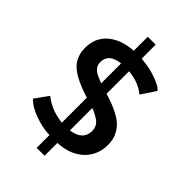

<svg xmlns="http://www.w3.org/2000/svg" viewBox="-243 -807 1006 1006"><g transform="rotate(45 259.5 -304.5)"><path d="M36.1 -60.5Q41 -56.6 55.7 -43.9Q65.4 -36.1 82 -27.3Q99.6 -17.6 124 -8.8Q148.4 0 174.8 5.9Q202.1 11.7 232.4 12.7Q232.4 43.9 232.4 107.4Q247.1 107.4 291 107.4Q291 84 291 12.7Q337.9 9.8 374 -3.9Q410.2 -18.6 435.5 -43Q460.9 -67.4 473.6 -99.6Q486.3 -130.9 486.3 -168Q486.3 -202.1 474.6 -229.5Q462.9 -256.8 440.4 -279.3Q418 -299.8 379.9 -318.4Q342.8 -336.9 291 -351.6Q291 -407.2 291 -518.6Q330.1 -514.6 361.3 -502.9Q392.6 -490.2 416 -470.7Q433.6 -498 469.7 -551.8Q465.8 -555.7 454.1 -565.4Q445.3 -571.3 429.7 -578.1Q414.1 -585.9 391.6 -592.8Q369.1 -600.6 343.8 -605.5Q318.4 -609.4 291 -612.3Q291 -646.5 291 -715.8Q276.4 -715.8 232.4 -715.8Q232.4 -690.4 232.4 -612.3Q185.5 -608.4 150.4 -595.7Q115.2 -582 89.8 -559.6Q65.4 -537.1 52.7 -507.8Q41 -477.5 41 -442.4Q41 -408.2 52.7 -381.8Q63.5 -354.5 85.9 -335Q108.4 -315.4 144.5 -297.9Q180.7 -280.3 232.4 -264.6Q232.4 -203.1 232.4 -79.1Q189.5 -84 154.3 -97.7Q118.2 -112.3 89.8 -135.7Q72.3 -111.3 36.1 -60.5ZM376 -161.1Q376 -127 354.5 -106.4Q333 -85.9 291 -80.1Q291 -135.7 291 -246.1Q315.4 -237.3 331.1 -227.5Q347.7 -217.8 357.4 -209Q366.2 -199.2 371.1 -187.5Q376 -174.8 376 -161.1ZM150.4 -446.3Q150.4 -476.6 169.9 -495.1Q190.4 -512.7 232.4 -518.6Q232.4 -469.7 232.4 -371.1Q210 -378.9 193.4 -386.7Q176.8 -394.5 168 -404.3Q159.2 -412.1 154.3 -422.9Q150.4 -433.6 150.4 -446.3Z"/></g></svg>

Font: TextaAlt
Style: Bold
Weight: 400
Designer: Daniel Hernandez & Miguel Hernandez
Version: Version 1.005;com.myfonts.easy.latinotype.texta.alt-bold.wfk